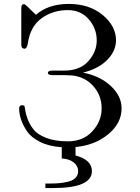

<svg xmlns="http://www.w3.org/2000/svg" viewBox="-20 -725 707 973"><path d="M77.1 -174.8Q77.1 -191.9 92.8 -191.9Q97.7 -191.9 103 -189Q105 -187 107.9 -166.5Q110.8 -146 120.4 -120.6Q129.9 -95.2 149.4 -69.6Q168.9 -43.9 213.9 -26.4Q258.8 -8.8 324.2 -8.8Q401.4 -8.8 448.2 -59.8Q495.1 -110.8 495.1 -175.8Q495.1 -236.8 458 -282.5Q420.9 -328.1 363.8 -339.8Q345.7 -343.8 308.1 -344.2H244.1Q232.9 -344.2 227.1 -348.1Q221.2 -352.1 223.1 -357.9Q225.1 -366.7 243.2 -367.2H304.2Q385.3 -367.2 427.7 -415Q470.2 -462.9 470.2 -520Q470.2 -581.1 429.7 -627.4Q389.2 -673.8 324.2 -673.8Q247.1 -673.8 189.9 -631.8Q132.8 -589.8 121.1 -504.9Q116.2 -478 104 -478Q102.1 -478 96.2 -480Q88.4 -482.9 87.9 -499V-682.1Q87.9 -704.1 100.1 -704.1Q102.1 -704.1 104 -703.6Q106 -703.1 108.4 -700.7Q110.8 -698.2 114 -696Q117.2 -693.8 122.1 -689Q127 -684.1 132.1 -679Q137.2 -673.8 145.5 -666Q153.8 -658.2 162.1 -649.9Q225.1 -705.1 328.1 -705.1Q433.1 -705.1 500.5 -648.9Q567.9 -592.8 567.9 -521Q567.9 -467.8 524.9 -422.9Q481.9 -377.9 400.9 -356.9Q485.8 -340.8 541 -289.8Q596.2 -238.8 596.2 -175.8Q596.2 -100.6 528.6 -44.7Q460.9 11.2 362.8 20V63Q445.8 85 445.8 142.1Q445.8 228 249 228H210V205.1H231Q257.8 205.1 276.9 203.6Q295.9 202.1 322 196.5Q348.1 190.9 362.1 177Q376 163.1 376 142.1Q376 116.2 353.5 98.1Q331.1 80.1 293 78.1V21Q229 17.1 183.1 -5.9Q137.2 -28.8 116.2 -60.8Q95.2 -92.8 86.2 -120.8Q77.1 -148.9 77.1 -174.8Z"/></svg>

Font: CMU Serif Upright Italic
Style: UprightItalic
Weight: 500
Version: Version 0.7.0